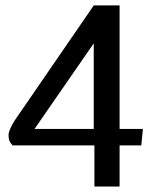

<svg xmlns="http://www.w3.org/2000/svg" viewBox="-20 -680 562 700"><path d="M416 -210H501L495.1 -149.9H416V0H324.2V-149.9H25.9Q17.1 -159.2 14.2 -167Q11.2 -174.8 11.2 -188Q11.2 -204.1 32.2 -238.8L321.8 -660.2H416ZM106 -210H321.8V-522Z"/></svg>

Font: Sansita Light
Style: Regular
Weight: 300
Designer: Pablo Cosgaya
Foundry: Omnibus-Type
Version: Version 1.006;hotconv 1.0.109;makeotfexe 2.5.65596